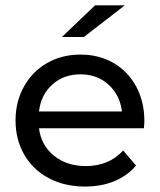

<svg xmlns="http://www.w3.org/2000/svg" viewBox="-20 -698 603 724"><path d="M522.6 -214.4C523.8 -225.4 524.4 -234.3 524.4 -241C524.4 -290.1 514.1 -333.7 493.6 -371.7C473 -409.7 444.5 -439.3 408 -460.5C371.5 -481.6 330 -492.2 283.4 -492.2C236.7 -492.2 194.9 -481.6 157.8 -460.5C120.7 -439.3 91.5 -409.7 70.4 -371.7C49.2 -333.7 38.6 -291 38.6 -243.8C38.6 -196 49.5 -153 71.3 -115C93.1 -77 123.9 -47.4 163.8 -26.2C203.6 -5.1 249.3 5.5 300.8 5.5C341.3 5.5 378 -1.2 410.8 -14.7C443.6 -28.2 471 -47.8 493.1 -73.6L444.4 -130.6C408.8 -91.4 361.9 -71.8 303.6 -71.8C255.8 -71.8 215.7 -84.8 183.5 -110.9C151.3 -136.9 132.5 -171.4 127 -214.4ZM177.1 -379C205.6 -404.8 241 -417.7 283.4 -417.7C325.7 -417.7 361.1 -404.6 389.6 -378.6C418.1 -352.5 434.9 -318.9 439.8 -277.8H127C131.9 -319.5 148.6 -353.3 177.1 -379ZM338.6 -678 213.4 -558.4H296.2L450.8 -678Z"/></svg>

Font: Montserrat Ace
Style: Regular
Weight: 500
Designer: Julieta Ulanovsky
Foundry: Julieta Ulanovsky
Version: Version 1